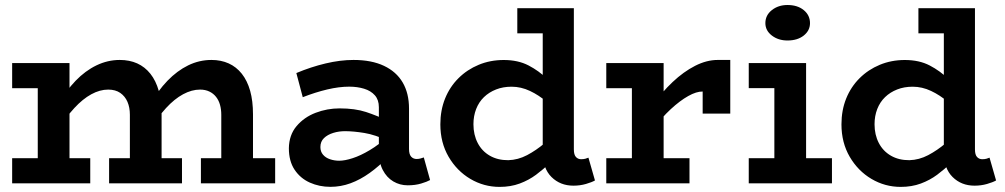

<svg xmlns="http://www.w3.org/2000/svg" viewBox="-20 -718 3938 752"><path d="M27.6 -372.5V-471H213.8V-372.5ZM127.9 -30.7V-471H252.2V-30.7ZM27.6 0V-98.5H333.5V0ZM488.7 -30.7V-268.4Q488.7 -297 479.3 -319Q469.8 -341 451 -354.1Q432.1 -367.1 403.8 -367.1Q371.2 -367.1 337.6 -348.8Q304 -330.4 271.3 -295Q238.5 -259.6 207.3 -208.9V-307.6Q238.3 -362.4 276.2 -401.7Q314 -440.9 358 -462.1Q401.9 -483.2 449.2 -483.2Q487.3 -483.2 517.4 -469.7Q547.5 -456.1 569.1 -429Q590.6 -401.8 601.8 -362.3Q612.9 -322.7 612.9 -270V-30.7ZM407.3 0V-98.5H692.8V0ZM846.7 -30.7V-268.4Q846.7 -289.6 841.7 -307.4Q836.8 -325.2 826.2 -338.6Q815.7 -352 799.9 -359.5Q784.2 -367.1 763.6 -367.1Q731 -367.1 697 -348.8Q663 -330.4 630.5 -295Q598 -259.6 567.1 -208.9V-307.6Q598 -362.4 635.9 -401.7Q673.8 -440.9 717.2 -462.1Q760.6 -483.2 808.2 -483.2Q845.5 -483.2 875.6 -469.7Q905.7 -456.1 927.2 -429Q948.6 -401.8 959.8 -362.3Q970.9 -322.7 970.9 -270V-30.7ZM766.9 0V-98.5H1057.7V0Z M1577 7.8Q1546.1 7.8 1520.4 -7.4Q1494.7 -22.6 1479.3 -52.1Q1463.9 -81.6 1463.9 -123.8V-298Q1463.9 -327 1448.2 -344.7Q1432.6 -362.4 1406 -370.5Q1379.5 -378.6 1347.7 -378.6Q1308.1 -378.6 1261.5 -367.6Q1214.9 -356.5 1165.8 -337.3L1140.7 -431.9Q1197.5 -455.8 1255.1 -469.5Q1312.7 -483.2 1364.5 -483.2Q1435.1 -483.2 1483.8 -460.2Q1532.5 -437.2 1557.2 -394.9Q1582 -352.5 1582 -292.7V-134.6Q1582 -113.7 1590.3 -104.5Q1598.6 -95.3 1611.7 -95.3Q1620.4 -95.3 1627.7 -97.5Q1635 -99.7 1639.9 -101.4L1664.5 -12.8Q1652.7 -6.1 1629.6 0.8Q1606.5 7.8 1577 7.8ZM1274.2 13.8Q1230.8 13.8 1193.6 -2.8Q1156.4 -19.5 1133.9 -53.1Q1111.4 -86.8 1111.4 -137.4Q1112.2 -189.3 1141.5 -224Q1170.9 -258.8 1216.1 -276.2Q1261.4 -293.5 1310 -293.5Q1370.6 -293.5 1413.7 -279.3Q1456.9 -265.1 1501.8 -243.5V-165.8Q1449.1 -190.4 1407.2 -197.2Q1365.3 -204 1333.7 -204.2Q1307.8 -204.5 1285.3 -197.5Q1262.7 -190.5 1248.8 -177Q1234.9 -163.6 1234.9 -142Q1234.9 -124.1 1245.2 -112.1Q1255.5 -100 1272.6 -94.3Q1289.6 -88.5 1308.7 -88.5Q1330.6 -88.5 1361.3 -98.5Q1392.1 -108.4 1428.1 -129.9Q1464.2 -151.3 1501.8 -185.7L1499.5 -103.3Q1465 -67.1 1428 -40.7Q1391.1 -14.2 1352.9 -0.2Q1314.8 13.8 1274.2 13.8Z M1936.7 14Q1875.2 14 1822.2 -17.3Q1769.3 -48.6 1737 -104Q1704.7 -159.4 1704.7 -230.9Q1704.7 -286.3 1723.3 -332.3Q1741.9 -378.2 1775.8 -411.8Q1809.7 -445.5 1854.9 -464.2Q1900.1 -483 1953 -483Q2009.2 -483 2050.3 -461.6Q2091.4 -440.1 2121.7 -410Q2151.9 -379.8 2173.5 -351.8V-264.6Q2151.1 -293.4 2120.9 -319.3Q2090.7 -345.3 2055.7 -361.8Q2020.7 -378.4 1983.6 -378.4Q1950.3 -378.4 1922.9 -367.6Q1895.5 -356.9 1875.5 -337.6Q1855.6 -318.4 1844.9 -291Q1834.3 -263.7 1834.3 -231.4Q1834.3 -190.1 1851 -158Q1867.7 -125.8 1898.6 -108.1Q1929.4 -90.4 1970.5 -90.6Q2008.8 -91.6 2044.5 -110.4Q2080.2 -129.3 2113 -157.1Q2145.7 -184.9 2173.5 -212.2V-120.2Q2154.7 -100.7 2131.4 -77.7Q2108 -54.7 2079.6 -33.6Q2051.1 -12.4 2015.7 0.8Q1980.2 14 1936.7 14ZM2225.9 9.2Q2174.3 9.2 2140 -24.7Q2105.7 -58.6 2105.7 -122.2V-686H2227.6V-132.9Q2227.6 -111.8 2235.8 -103.1Q2243.9 -94.4 2256 -94.4Q2265.4 -94.4 2272.7 -96.3Q2280 -98.3 2284.7 -100.5L2310.3 -11.2Q2298 -4.2 2275 2.5Q2251.9 9.2 2225.9 9.2ZM2006.1 -587.5V-686H2215.3V-587.5Z M2535.5 -209.2V-304.8Q2571.7 -356.5 2614.4 -396.7Q2657.1 -437 2702.3 -460.1Q2747.6 -483.2 2790.9 -483.2H2840.2V-273H2732.1V-359.5Q2707.9 -360 2675.6 -341.9Q2643.3 -323.8 2607.2 -290.5Q2571.2 -257.2 2535.5 -209.2ZM2354.6 0V-98.5H2680.5V0ZM2454.9 -30.7V-471H2579.2V-30.7ZM2354.6 -372.5V-471H2571.5V-372.5Z M3012.9 -30.7V-471H3137.2V-30.7ZM2912.6 0V-98.5H3238.5V0ZM2912.6 -372.8V-471H3105V-372.8ZM3064.2 -559.4Q3028.4 -559.4 3003.1 -578.8Q2977.7 -598.3 2977.7 -627.4Q2977.7 -658.3 3003.1 -678.4Q3028.4 -698.4 3064.2 -698.4Q3103.6 -698.4 3128 -678.4Q3152.5 -658.3 3152.5 -627.4Q3152.5 -598.3 3128 -578.8Q3103.5 -559.4 3064.2 -559.4Z M3507.7 14Q3446.2 14 3393.2 -17.3Q3340.3 -48.6 3308 -104Q3275.7 -159.4 3275.7 -230.9Q3275.7 -286.3 3294.3 -332.3Q3312.9 -378.2 3346.8 -411.8Q3380.7 -445.5 3425.9 -464.2Q3471.1 -483 3524 -483Q3580.2 -483 3621.3 -461.6Q3662.4 -440.1 3692.7 -410Q3722.9 -379.8 3744.5 -351.8V-264.6Q3722.1 -293.4 3691.9 -319.3Q3661.7 -345.3 3626.7 -361.8Q3591.7 -378.4 3554.6 -378.4Q3521.3 -378.4 3493.9 -367.6Q3466.5 -356.9 3446.5 -337.6Q3426.6 -318.4 3415.9 -291Q3405.3 -263.7 3405.3 -231.4Q3405.3 -190.1 3422 -158Q3438.7 -125.8 3469.6 -108.1Q3500.4 -90.4 3541.5 -90.6Q3579.8 -91.6 3615.5 -110.4Q3651.2 -129.3 3684 -157.1Q3716.7 -184.9 3744.5 -212.2V-120.2Q3725.7 -100.7 3702.4 -77.7Q3679 -54.7 3650.6 -33.6Q3622.1 -12.4 3586.7 0.8Q3551.2 14 3507.7 14ZM3796.9 9.2Q3745.3 9.2 3711 -24.7Q3676.7 -58.6 3676.7 -122.2V-686H3798.6V-132.9Q3798.6 -111.8 3806.8 -103.1Q3814.9 -94.4 3827 -94.4Q3836.4 -94.4 3843.7 -96.3Q3851 -98.3 3855.7 -100.5L3881.3 -11.2Q3869 -4.2 3846 2.5Q3822.9 9.2 3796.9 9.2ZM3577.1 -587.5V-686H3786.3V-587.5Z"/></svg>

Font: BioRhyme ExtraBold
Style: Regular
Weight: 800
Designer: Aoife Mooney
Foundry: Aoife Mooney Type
Version: Version 1.600;gftools[0.9.33]